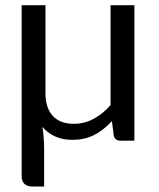

<svg xmlns="http://www.w3.org/2000/svg" viewBox="-20 -526 596 718"><path d="M150 -506.5V-177.5Q150 -123 177 -93Q204 -63 256.5 -63Q295.5 -63 330 -81.5Q364.5 -100 393.5 -133V-506.5H482.5V0H429.5Q410.5 0 405.5 -18.5L398.5 -73Q365 -37 329.8 -20Q294.5 -3 251 -3Q214 -3 186 -15.8Q158 -28.5 138.5 -51.5Q142 -30.5 143.5 -8.8Q145 13 145 32V171.5H100.5Q81.5 171.5 71.2 161.5Q61 151.5 61 133.5V-506.5Z"/></svg>

Font: LatoCHI
Style: Regular
Weight: 400
Designer: Lukasz Dziedzic
Foundry: tyPoland Lukasz Dziedzic
Version: Version 1.104